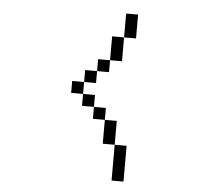

<svg xmlns="http://www.w3.org/2000/svg" viewBox="-58 -876 1116 1002"><g transform="rotate(5 500.0 -374.5)"><path d="M562.5 -125V62.5H625V-125ZM562.5 -125Q562.5 -125 562.5 -250H500Q500 -250 500 -125ZM500 -250V-312.5H437.5V-250ZM437.5 -312.5V-375H375V-312.5ZM375 -375V-437.5H312.5V-375ZM375 -437.5H437.5V-500H375ZM437.5 -500H500V-562.5H437.5ZM500 -562.5H562.5Q562.5 -562.5 562.5 -687.5H500Q500 -687.5 500 -562.5ZM562.5 -687.5H625Q625 -687.5 625 -812.5H562.5Q562.5 -812.5 562.5 -687.5Z"/></g></svg>

Font: CalcUnifontExMono
Style: Regular
Weight: 500
Version: Version 15.0.06